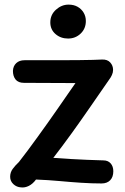

<svg xmlns="http://www.w3.org/2000/svg" viewBox="-20 -800 542 832"><path d="M84 -441Q59 -441 47.5 -455.5Q36 -470 36 -493Q37 -514 50.5 -526.5Q64 -539 86 -539Q172 -539 229 -539Q286 -539 322.5 -539.5Q359 -540 382 -540.5Q405 -541 422 -542Q445 -543 457.5 -529.5Q470 -516 470 -497Q470 -486 465 -475Q460 -464 453 -455Q412 -396 371 -336.5Q330 -277 289.5 -221Q249 -165 211 -116Q250 -113 285.5 -111Q321 -109 356 -107.5Q391 -106 428 -105Q448 -105 459.5 -92Q471 -79 471 -58Q471 -33 457.5 -19Q444 -5 420 -5Q378 -5 332 -8Q286 -11 237.5 -15.5Q189 -20 136 -22Q122 -3 105 5.5Q88 14 71 12Q52 11 38 -2Q24 -15 24 -34Q24 -53 35 -68Q46 -83 62 -98Q80 -121 100.5 -148.5Q121 -176 143 -206.5Q165 -237 187.5 -268.5Q210 -300 231 -330.5Q252 -361 271.5 -389Q291 -417 307 -440ZM275 -633Q243 -633 220.5 -652.5Q198 -672 198 -703Q198 -736 222.5 -758Q247 -780 277 -780Q300 -780 316.5 -770.5Q333 -761 342.5 -745Q352 -729 352 -709Q352 -676 329.5 -654.5Q307 -633 275 -633Z"/></svg>

Font: Playpen Sans Medium
Style: Regular
Weight: 500
Designer: Laura Meseguer, Veronika Burian, José Scaglione
Foundry: TypeTogether
Version: Version 1.001